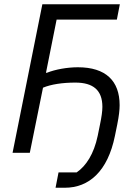

<svg xmlns="http://www.w3.org/2000/svg" viewBox="-20 -718 652 902"><path d="M241 164H285C397 164 486 88 520 -80L531 -134C539 -174 542 -202 542 -224C542 -338 477 -402 346 -402C296 -402 240 -392 200 -376H196L246 -626H529L543 -698H179L39 0H120L182 -306C220 -322 274 -330 334 -330C417 -330 461 -295 461 -216C461 -195 457 -168 450 -134L439 -80C421 6 384 62 340 92H255Z"/></svg>

Font: LVC Sans
Style: Italic
Weight: 400
Italic angle: -11.31°
Designer: Mike Abbink, Paul van der Laan, Pieter van Rosmalen
Foundry: Bold Monday
Version: Version 3.0